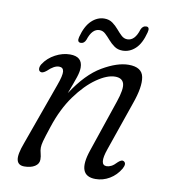

<svg xmlns="http://www.w3.org/2000/svg" viewBox="-73 -675 660 746"><g transform="rotate(10 257.0 -302.0)"><path d="M70 -364.5Q63.5 -367.5 63.2 -376.2Q63 -385 69 -394.5Q86 -420.5 114.8 -435.8Q143.5 -451 172.5 -451Q221.5 -451 221.5 -407.5Q221.5 -391.5 214 -369Q206.5 -346.5 189.5 -301.5Q242.5 -383 300.8 -417Q359 -451 404 -451Q456 -451 463.2 -413.2Q470.5 -375.5 446 -307L379 -113.5Q356 -48 387 -48Q395.5 -48 405.2 -52.8Q415 -57.5 428 -71.5Q441.5 -83.5 449 -79Q462.5 -72 450.5 -50Q434 -22 408.2 -6.8Q382.5 8.5 353 8.5Q277.5 8.5 313.5 -97L383 -302Q401 -354.5 394.5 -375.5Q388 -396.5 360 -396.5Q328.5 -396.5 287.5 -368Q246.5 -339.5 208.2 -286.8Q170 -234 146 -160.5Q131.5 -117 127.2 -100.8Q123 -84.5 123 -75Q123 -64 126.2 -52.8Q129.5 -41.5 129.5 -28.5Q129.5 -11.5 113.5 -1.5Q97.5 8.5 72 8.5Q47.5 8.5 42.8 -12.2Q38 -33 56 -80.5L144 -325.5Q158.5 -365 156.8 -381Q155 -397 138.5 -397Q119 -397 94.5 -373Q79 -360 70 -364.5ZM369.5 -501Q351 -501 337.5 -510.5Q324 -520 313.2 -532.5Q302.5 -545 292.2 -554.5Q282 -564 269 -564Q239.5 -564 225 -518.5Q218.5 -502.5 205 -502.5Q189.5 -502.5 195 -524Q206.5 -568 229.2 -589.8Q252 -611.5 280 -611.5Q298.5 -611.5 312 -601.8Q325.5 -592 336 -579.5Q346.5 -567 357 -557.2Q367.5 -547.5 380.5 -547.5Q410.5 -547.5 424.5 -593.5Q431 -609.5 445 -609.5Q460 -609.5 454 -587.5Q442.5 -542.5 420.2 -521.8Q398 -501 369.5 -501Z"/></g></svg>

Font: Fraunces 72pt S100 Light
Style: Italic
Weight: 300
Italic angle: -16°
Version: Version 1.000; ttfautohint (v1.8.3)